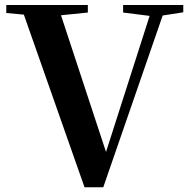

<svg xmlns="http://www.w3.org/2000/svg" viewBox="-20 -761 774 784"><path d="M325.1 3.6 63.6 -740.5H215.3L421.3 -115H404.5L409.3 -129.3L605.2 -740.5H659.1L401.7 3.6ZM5.7 -707.9V-740.5H338.7V-709.8L185 -694.2H154.1ZM482.7 -709.8V-740.5H728.4V-710.8L621.8 -694.2H606.3Z"/></svg>

Font: Noto Serif SC ExtraLight
Style: Regular
Weight: 200
Designer: Ryoko NISHIZUKA 西塚涼子 (kana & ideographs); Frank Grießhammer (Latin, Greek & Cyrillic); Wenlong ZHANG 张文龙 (bopomofo); San
Foundry: Adobe
Version: Version 2.002-H1;hotconv 1.1.0;makeotfexe 2.6.0